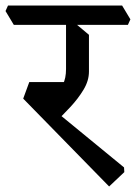

<svg xmlns="http://www.w3.org/2000/svg" viewBox="-50 -628 492 695"><path d="M345 47 34 -271 56 -331H188L143 -232L399 -22L400 -5ZM148 -183 99 -269Q126 -277 146 -289Q166 -301 177.5 -322.5Q189 -344 189 -378V-554L223 -543L272 -502V-369Q272 -336 252.5 -303.5Q233 -271 204.5 -240.5Q176 -210 148 -183ZM0 -538 -30 -588 -21 -608H392L422 -558L413 -538Z"/></svg>

Font: Eczar
Style: Regular
Weight: 400
Designer: Vaibhav Singh
Foundry: Rosetta Type Foundry
Version: Version 2.000